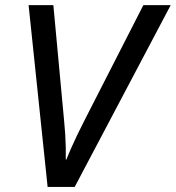

<svg xmlns="http://www.w3.org/2000/svg" viewBox="-20 -734 690 754"><path d="M167 0 92.3 -713.9H189.5L231.9 -258.3Q234.4 -233.4 236.1 -206.8Q237.8 -180.2 238.3 -154.8Q238.8 -129.4 238.3 -107.4H240.7Q249.5 -129.9 260.3 -154.1Q271 -178.2 283.4 -204.1Q295.9 -230 310.5 -258.8L543 -713.9H650.4L273.4 0Z"/></svg>

Font: Open Sans Medium
Style: Italic
Weight: 500
Italic angle: -12°
Designer: Monotype Design Team
Foundry: Monotype Imaging Inc.
Version: Version 3.000